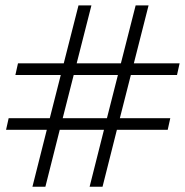

<svg xmlns="http://www.w3.org/2000/svg" viewBox="-20 -704 698 725"><path d="M492.2 -683.6H541L485.4 -464.8H658.2L648.4 -420.9H474.1L432.6 -257.8H623L613.3 -213.9H421.4L367.2 1H318.4L372.6 -213.9H205.6L151.4 1H102.5L156.7 -213.9H2.9Q2.9 -213.9 12.7 -257.8H168L209.5 -420.9H38.1Q38.1 -420.9 47.9 -464.8H220.7L276.4 -683.6H325.2L269.5 -464.8H436.5ZM216.8 -257.8H383.8L425.3 -420.9H258.3Z"/></svg>

Font: Buda Light
Style: Regular
Weight: 300
Version: Version 1.003